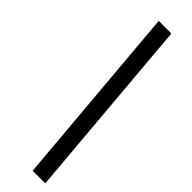

<svg xmlns="http://www.w3.org/2000/svg" viewBox="-263 -748 742 742"><g transform="rotate(45 107.5 -377.0)"><path d="M139 0 74 -754H143L208 0Z"/></g></svg>

Font: Libre Bodoni Medium
Style: Italic
Weight: 500
Italic angle: -13°
Designer: Pablo Impallari, Rodrigo Fuenzalida
Foundry: Impallari Type
Version: Version 2.005;gftools[0.9.23]